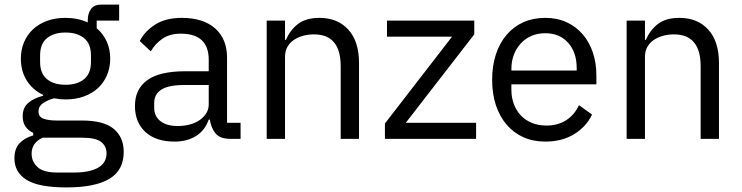

<svg xmlns="http://www.w3.org/2000/svg" viewBox="-20 -606 3238 838"><path d="M520 57Q520 137 457.5 174.5Q395 212 270 212Q149 212 96 179Q43 146 43 85Q43 43 65 19.5Q87 -4 125 -15V-26Q79 -48 79 -98Q79 -137 104 -157.5Q129 -178 168 -188V-192Q122 -214 96.5 -255Q71 -296 71 -350Q71 -389 85 -422Q99 -455 124.5 -478.5Q150 -502 185.5 -515Q221 -528 265 -528Q320 -528 363 -508V-517Q363 -547 377 -566.5Q391 -586 423 -586H500V-516H402V-483Q430 -459 445.5 -425.5Q461 -392 461 -350Q461 -311 447 -278Q433 -245 407.5 -221.5Q382 -198 346 -185Q310 -172 266 -172Q241 -172 216 -177Q190 -170 169 -156.5Q148 -143 148 -119Q148 -96 170 -88Q192 -80 227 -80H337Q433 -80 476.5 -43.5Q520 -7 520 57ZM445 63Q445 32 421.5 13.5Q398 -5 338 -5H166Q118 17 118 65Q118 99 143.5 123Q169 147 230 147H304Q371 147 408 126Q445 105 445 63ZM266 -236Q317 -236 347 -260.5Q377 -285 377 -336V-364Q377 -415 347 -439.5Q317 -464 266 -464Q215 -464 185 -439.5Q155 -415 155 -364V-336Q155 -285 185 -260.5Q215 -236 266 -236Z M985 0Q940 0 920.5 -24Q901 -48 896 -84H891Q874 -36 835 -12Q796 12 742 12Q660 12 614.5 -30Q569 -72 569 -144Q569 -217 622.5 -256Q676 -295 789 -295H891V-346Q891 -401 861 -430Q831 -459 769 -459Q722 -459 690.5 -438Q659 -417 638 -382L590 -427Q611 -469 657 -498.5Q703 -528 773 -528Q867 -528 919 -482Q971 -436 971 -354V-70H1030V0ZM755 -56Q785 -56 810 -63Q835 -70 853 -83Q871 -96 881 -113Q891 -130 891 -150V-235H785Q716 -235 684.5 -215Q653 -195 653 -157V-136Q653 -98 680.5 -77Q708 -56 755 -56Z M1144 0V-516H1224V-432H1228Q1247 -476 1281.5 -502Q1316 -528 1374 -528Q1454 -528 1500.5 -476.5Q1547 -425 1547 -331V0H1467V-317Q1467 -456 1350 -456Q1326 -456 1303.5 -450Q1281 -444 1263 -432Q1245 -420 1234.5 -401.5Q1224 -383 1224 -358V0Z M1660 0V-67L1953 -446H1669V-516H2050V-456L1751 -70H2058V0Z M2360 12Q2307 12 2264.5 -7Q2222 -26 2191.5 -61.5Q2161 -97 2144.5 -146.5Q2128 -196 2128 -258Q2128 -319 2144.5 -369Q2161 -419 2191.5 -454.5Q2222 -490 2264.5 -509Q2307 -528 2360 -528Q2412 -528 2453 -509Q2494 -490 2523 -456.5Q2552 -423 2567.5 -377Q2583 -331 2583 -276V-238H2212V-214Q2212 -181 2222.5 -152.5Q2233 -124 2252.5 -103Q2272 -82 2300.5 -70Q2329 -58 2365 -58Q2414 -58 2450.5 -81Q2487 -104 2507 -147L2564 -106Q2539 -53 2486 -20.5Q2433 12 2360 12ZM2360 -461Q2327 -461 2300 -449.5Q2273 -438 2253.5 -417Q2234 -396 2223 -367.5Q2212 -339 2212 -305V-298H2497V-309Q2497 -378 2459.5 -419.5Q2422 -461 2360 -461Z M2715 0V-516H2795V-432H2799Q2818 -476 2852.5 -502Q2887 -528 2945 -528Q3025 -528 3071.5 -476.5Q3118 -425 3118 -331V0H3038V-317Q3038 -456 2921 -456Q2897 -456 2874.5 -450Q2852 -444 2834 -432Q2816 -420 2805.5 -401.5Q2795 -383 2795 -358V0Z"/></svg>

Font: IBM Plex Sans KR
Style: Regular
Weight: 400
Designer: Mike Abbink; Paul van der Laan; Pieter van Rosmalen; Wujin Sim; Chorong Kim; Dohee Lee;
Foundry: Sandoll Inc.
Version: Version 1.000